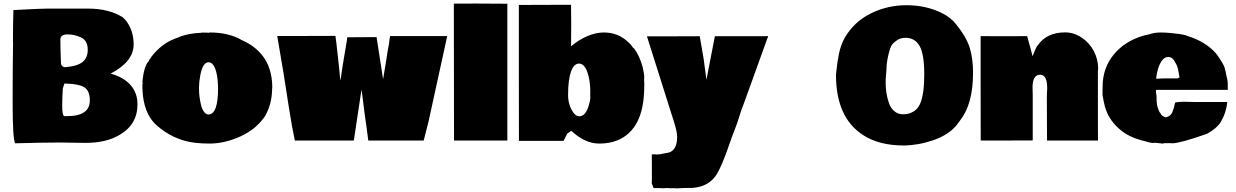

<svg xmlns="http://www.w3.org/2000/svg" viewBox="-20 -787 6924 1076"><path d="M53.2 -544.9 52.7 -554.7V-585Q52.7 -647.9 55.2 -729.5L54.2 -730.5L80.6 -731.9Q208 -738.8 246.1 -738.8H473.6Q590.3 -738.8 667.5 -690.4Q694.8 -667 711.9 -627.4Q729 -587.9 729 -538.1Q729 -441.9 600.1 -374.5Q672.9 -354.5 711.7 -310.3Q750.5 -266.1 750.5 -202.1Q750.5 -88.9 648.9 -30.3Q574.2 13.7 460 13.7L314.5 11.7Q220.2 11.7 64.5 16.1Q50.8 -12.7 50.8 -211.9Q50.8 -411.1 53.2 -544.9ZM356.9 -136.2Q483.4 -136.2 483.4 -224.6Q483.4 -280.8 449.2 -299.8Q418.5 -316.4 355 -318.4H340.8L332 -291Q328.6 -240.7 328.6 -192.1Q328.6 -143.6 338.9 -136.2ZM461.9 -462.9Q471.7 -481.4 471.7 -507.8Q471.7 -559.1 435.1 -576.7Q398.4 -594.2 358.4 -594.2Q318.4 -594.2 318.4 -564.9Q318.4 -512.7 320.8 -458L321.8 -432.1Q322.8 -413.6 343.3 -410.2L367.2 -413.1Q441.4 -421.9 461.9 -462.9Z M1505.9 -295.4Q1504.9 -290.5 1504.9 -289.6V-285.6Q1503.4 -205.1 1467.8 -140.6H1468.3Q1418.5 -64.5 1329.3 -23.4Q1240.2 17.6 1153.8 17.6Q1067.4 17.6 1010.5 0.7Q953.6 -16.1 905.3 -48.3Q856.9 -80.6 833.5 -110.4Q777.8 -180.7 777.8 -309.1Q777.8 -313.5 779.3 -316.4V-324.2Q777.8 -326.2 777.8 -328.1L778.8 -333.5H778.3Q787.6 -418.9 814.5 -445.8Q814.5 -451.2 821.3 -458V-457.5L828.6 -469.2Q886.2 -543 960.4 -570.3L977.5 -576.7Q1009.8 -592.3 1067.9 -600.1L1083.5 -601.6Q1086.9 -602.1 1097.4 -602.5Q1107.9 -603 1112.3 -604.5L1133.3 -604Q1134.8 -604.5 1136.7 -604.5Q1138.7 -604.5 1141.1 -604L1140.6 -604.5Q1143.6 -603 1149.4 -603Q1151.4 -605 1156.2 -605Q1262.2 -605 1336.4 -561.5L1346.2 -557.1Q1505.9 -480.5 1505.9 -295.4ZM1202.1 -292.5Q1200.2 -389.6 1174.3 -423.8Q1163.6 -438 1148.2 -438Q1132.8 -438 1121.1 -420.2Q1109.4 -402.3 1102.3 -364.3Q1095.2 -326.2 1095.2 -296.6Q1095.2 -267.1 1097.9 -245.8Q1100.6 -224.6 1106 -200.9Q1111.3 -177.2 1122.6 -161.4Q1133.8 -145.5 1147.9 -145.5Q1202.1 -145.5 1202.1 -292.5Z M2090.3 -579.1 2126.5 -345.7H2127.4Q2134.3 -382.8 2145 -452.1L2152.8 -502.9L2159.7 -539.1Q2163.1 -572.3 2166.5 -585H2486.3Q2458 -452.6 2381.8 -106.9L2354.5 0.5H2043.9L2033.2 -81.1Q2024.9 -134.8 2015.9 -209.7Q2006.8 -284.7 2005.9 -284.7L1962.9 0.5H1632.3Q1615.7 -76.7 1598.6 -186.8Q1581.5 -296.9 1578.1 -318.4L1567.9 -383.3Q1567.9 -383.8 1533.7 -585.4H1697.3L1859.9 -585.9Q1860.8 -572.8 1862.3 -566.4L1865.2 -545.4Q1882.8 -391.6 1886.7 -340.3H1888.7Q1890.6 -352.1 1894.5 -379.6Q1898.4 -407.2 1900.9 -422.4L1924.8 -565.4L1925.8 -578.1Q1979 -579.1 2090.3 -579.1Z M2523.4 -766.6 2647.5 -767.1Q2704.1 -767.1 2823.2 -766.1V0.5H2524.4Z M3589.8 -330.6 3590.8 -321.8V-318.8L3590.3 -293.9Q3587.9 -62.5 3441.4 -1Q3396.5 17.6 3337.9 17.6Q3257.8 17.6 3181.6 -54.2L3159.2 -38.6L3138.2 2.4H2888.2L2887.7 -378.4V-759.3Q2987.8 -760.3 3180.2 -760.3Q3181.2 -714.4 3181.2 -649.7Q3181.2 -585 3180.2 -527.3Q3223.1 -564 3271.5 -584.5Q3319.8 -605 3363.3 -605Q3446.8 -605 3503.4 -548.3Q3514.6 -539.1 3520.5 -529.8Q3526.4 -520.5 3529.3 -518.1V-518.6L3534.2 -514.6Q3564 -475.1 3581.5 -411.1Q3590.3 -373.5 3590.3 -354.5Q3590.3 -335.4 3589.8 -330.6ZM3288.1 -272.9Q3288.1 -319.8 3278.8 -358.4Q3261.2 -430.7 3225.1 -430.7Q3195.8 -430.7 3179.7 -384.8Q3163.6 -338.9 3163.6 -255.9Q3163.6 -199.2 3192.4 -157.2Q3208 -135.3 3225.3 -135.3Q3242.7 -135.3 3255.4 -148.2Q3268.1 -161.1 3278.1 -191.2Q3288.1 -221.2 3288.1 -240Q3288.1 -258.8 3287.6 -260.3V-261.2Q3288.1 -263.2 3288.1 -266.6Z M3729.5 67.9Q3774.9 52.2 3774.9 -20.5Q3774.9 -47.9 3756.3 -106.9L3748.5 -131.3Q3691.4 -314.5 3605.5 -583.5H3754.4L3901.4 -584L3923.3 -457.5Q3925.8 -436.5 3931.2 -397.9Q3936.5 -359.4 3939 -339.8L3986.3 -584H4274.9V-585L4284.7 -584L4282.2 -574.2H4281.2L4152.3 -216.8Q4132.3 -166.5 4122.6 -132.6Q4112.8 -98.6 4100.6 -68.8Q4088.4 -39.1 4057.9 48.1Q4027.3 135.3 3999.5 185.1Q3955.6 259.8 3859.4 266.1L3813.5 266.6L3773.9 268.6Q3762.7 268.6 3754.9 267.1Q3751.5 268.1 3744.6 268.1L3714.8 266.6L3695.8 268.1Q3693.4 268.1 3683.6 267.1Q3663.1 267.1 3642.6 267.1L3633.3 242.2Q3632.3 239.3 3632.3 234.6Q3632.3 230 3632.8 228V224.6L3633.3 219.7V164.1Q3633.3 106.4 3632.8 78.6Q3639.6 77.6 3647.7 77.6Q3655.8 77.6 3660.6 79.1Q3667.5 77.6 3678.7 77.6H3682.6Q3686.5 75.2 3700.2 73.2Q3713.9 71.3 3721.2 69.3Q3728.5 67.4 3729.5 67.4Z M4945.8 -371.1Q4945.8 -370.6 4945.3 -368.7V-367.2Q4943.4 -346.7 4943.4 -321.3Q4943.4 -295.9 4947.5 -267.6Q4951.7 -239.3 4961.2 -210.9Q4970.7 -182.6 4990.7 -165Q5012.2 -146.5 5038.8 -146.5Q5065.4 -146.5 5083.7 -154.1Q5102.1 -161.6 5114.5 -173.3Q5127 -185.1 5136.2 -205.1Q5159.7 -258.3 5159.7 -370.1Q5159.7 -483.9 5133.5 -529.5Q5107.4 -575.2 5054.7 -575.2Q5028.3 -575.2 5008.5 -562.5Q4988.8 -549.8 4978.8 -536.1Q4968.8 -522.5 4958.3 -478Q4947.8 -433.6 4947.8 -396ZM4665 -367.2 4666 -377.9Q4671.9 -439 4681.6 -486.1Q4691.4 -533.2 4713.4 -574.2Q4765.6 -664.6 4859.1 -711.2Q4952.6 -757.8 5060.8 -757.8Q5168.9 -757.8 5257.3 -714.4Q5310.1 -688.5 5339.8 -648.9Q5397 -577.6 5415 -517.6Q5433.1 -457.5 5433.1 -378.9Q5433.1 -204.1 5360.8 -112.3L5338.4 -82.5Q5293 -29.8 5210 -1.2Q5127 27.3 5045.4 28.3Q4905.8 28.3 4816.4 -30.3Q4665 -128.4 4665 -367.2Z M5605.5 -584 5736.3 -584.5Q5738.8 -574.2 5745.1 -552.2Q5751.5 -530.3 5757.3 -508.3L5766.6 -471.7Q5786.1 -521 5790.5 -526.4L5798.3 -536.1Q5847.7 -605.5 5949.7 -605.5Q5998 -605.5 6041.7 -576.4Q6085.4 -547.4 6109.9 -500.7Q6134.3 -454.1 6134.3 -402.3Q6134.3 -396.5 6132.8 -393.1V-92.8L6133.3 0.5H5847.7L5846.7 -243.7L5848.6 -293.5Q5848.6 -368.2 5809.1 -368.2Q5766.6 -368.2 5766.6 -297.4Q5766.6 -281.7 5767.1 -275.9V-268.6L5767.6 -260.3V0L5622.1 0.5H5476.1L5475.6 -292.5V-584.5Z M6434.1 -598.6Q6456.1 -605 6481 -605Q6505.9 -605 6528.3 -603L6548.8 -601.1Q6597.2 -596.7 6623 -589.8V-590.3L6633.3 -585.9Q6735.8 -554.2 6793 -489.3V-489.7Q6806.2 -474.1 6825.4 -442.6Q6844.7 -411.1 6844.7 -398.9L6848.6 -385.7L6851.1 -371.6Q6860.4 -338.9 6860.4 -316.9Q6860.4 -294.9 6860.8 -283.2H6458.5V-267.1Q6461.4 -255.9 6461.4 -243.7Q6461.4 -231.4 6461.7 -224.4Q6461.9 -217.3 6462.9 -210.7Q6463.9 -204.1 6464.1 -200Q6464.4 -195.8 6466.3 -190.2Q6468.3 -184.6 6468.5 -182.6Q6468.8 -180.7 6471.4 -174.8Q6474.1 -168.9 6475.8 -163.8Q6477.5 -158.7 6482.4 -153.8V-154.3L6487.8 -144Q6497.1 -133.8 6513.2 -129.4Q6540 -135.3 6549.6 -157.2Q6559.1 -179.2 6565.4 -211.9Q6583 -216.8 6615.2 -216.8L6677.7 -215.3H6857.9Q6852.1 -155.8 6822.8 -106H6823.2Q6797.9 -65.9 6744.1 -37.1Q6592.3 16.1 6549.3 16.1Q6541.5 16.1 6536.6 15.1H6525.4L6521 15.6H6516.6Q6512.7 15.6 6506.8 14.6Q6502 17.6 6495.1 17.6L6452.6 12.7Q6449.2 14.2 6438.7 14.2Q6428.2 14.2 6383.8 1V1.5L6372.1 -2L6360.4 -5.9Q6287.1 -27.3 6234.9 -81.3Q6182.6 -135.3 6168 -207Q6166.5 -215.8 6162.6 -233.6Q6158.7 -251.5 6158.7 -257.8V-281.2Q6158.7 -289.6 6159.2 -293.9V-301.3Q6159.2 -404.8 6220.7 -480.2Q6282.2 -555.7 6385.7 -586.4L6397.5 -589.8Q6423.3 -594.2 6434.6 -599.1ZM6580.1 -347.7 6590.3 -354Q6582 -406.7 6574.7 -421.6Q6567.4 -436.5 6560.5 -447.3Q6547.9 -467.8 6527.1 -467.8Q6506.3 -467.8 6491.7 -447.3Q6465.8 -411.1 6459 -345.7Q6490.2 -347.7 6516.6 -347.7Z"/></svg>

Font: Bowlby One
Style: Regular
Weight: 400
Designer: vernon adams
Foundry: vernon adams
Version: Version 1.001